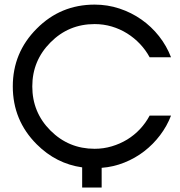

<svg xmlns="http://www.w3.org/2000/svg" viewBox="-20 -735 790 842"><path d="M340.3 87.4V-1Q226.1 -17.1 141.1 -102.1Q36.1 -207 36.1 -356Q36.1 -504.4 141.1 -609.4Q245.6 -714.8 395 -714.8Q451.7 -714.8 503.9 -697.5Q556.2 -680.2 600.1 -649.4Q644 -618.7 677.5 -576.2Q710.9 -533.7 730 -483.9H636.2Q619.1 -515.6 594 -542.2Q568.8 -568.8 537.6 -588.4Q506.3 -607.9 470.2 -618.7Q434.1 -629.4 395 -629.4Q280.8 -629.4 201.2 -548.8Q121.6 -468.8 121.6 -356Q121.6 -242.2 201.2 -162.6Q281.2 -82.5 395 -82.5Q434.1 -82.5 470.2 -93.3Q506.3 -104 537.6 -123Q568.8 -142.1 594 -168.9Q619.1 -195.8 636.2 -228H730Q712.4 -182.1 682.1 -142.1Q651.9 -102.1 612.3 -71.5Q572.8 -41 525.1 -22Q477.5 -2.9 425.8 1V87.4Z"/></svg>

Font: Proletarsk
Style: Regular
Weight: 400
Designer: Peter Wiegel, original typeface by Carl Albert Fahrenwaldt 1901
Foundry: Peter Wiegel
Version: Version 1.000 2010 initial release